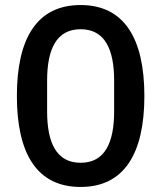

<svg xmlns="http://www.w3.org/2000/svg" viewBox="-20 -730 640 762"><path d="M300 12C473 12 553 -121 553 -349C553 -577 473 -710 300 -710C126 -710 47 -577 47 -349C47 -121 126 12 300 12ZM300 -84C203 -84 167 -165 167 -288V-410C167 -533 203 -614 300 -614C397 -614 433 -533 433 -410V-288C433 -165 397 -84 300 -84Z"/></svg>

Font: IBMKR Medm
Style: Regular
Weight: 500
Designer: Mike Abbink; Paul van der Laan; Pieter van Rosmalen; Wujin Sim; Chorong Kim; Dohee Lee;
Foundry: Sandoll Inc.
Version: Version 1.002